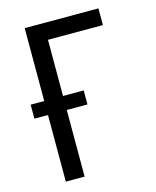

<svg xmlns="http://www.w3.org/2000/svg" viewBox="-111 -812 722 888"><g transform="rotate(-15 250.0 -367.5)"><path d="M93 0V-319H28V-386H93V-735H446V-655H183V-386H282V-319H183V0Z"/></g></svg>

Font: Iosevka Bendy Medium
Style: Regular
Weight: 500
Monospace: yes
Designer: Belleve Invis
Foundry: Belleve Invis
Version: Version 30.1.2